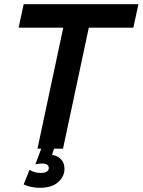

<svg xmlns="http://www.w3.org/2000/svg" viewBox="-20 -710 681 917"><path d="M159 0 306 -690H428L281 0ZM69 -578 93 -690H641L617 -578ZM170 187Q150 187 130.5 183Q111 179 93 171L121 101Q134 109 147 112.5Q160 116 175 116Q194 116 203.5 109.5Q213 103 213 93Q213 71 181 71Q172 71 165 72Q158 73 149 75L181 -11L241 -9L224 43L215 29Q248 29 268 47.5Q288 66 288 96Q288 133 257.5 160Q227 187 170 187Z"/></svg>

Font: Radio Canada Big Medium
Style: Italic
Weight: 500
Italic angle: -12°
Designer: Étienne Aubert Bonn
Foundry: Coppers and Brasses
Version: Version 1.001